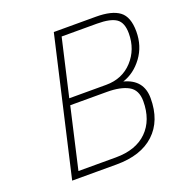

<svg xmlns="http://www.w3.org/2000/svg" viewBox="-127 -811 873 921"><g transform="rotate(-20 310.0 -350.0)"><path d="M462 -700Q543 -700 581.5 -671Q620 -642 620 -567.5Q620 -493 579 -437.5Q538 -382 479 -363Q575 -338 575 -243Q575 -128 506.5 -64Q438 0 313 0H86L247 -700ZM388 -343H201L130 -33H321Q424 -33 480.5 -89Q537 -145 537 -242Q537 -299 497.5 -321Q458 -343 388 -343ZM455 -667H275L208 -376H396Q479 -376 531 -432.5Q583 -489 583 -571Q583 -626 553.5 -646.5Q524 -667 455 -667Z"/></g></svg>

Font: Titillium Web ExtraLight
Style: Italic
Weight: 275
Italic angle: -13°
Version: Version 1.002;PS 57.000;hotconv 1.0.70;makeotf.lib2.5.55311